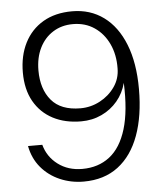

<svg xmlns="http://www.w3.org/2000/svg" viewBox="-53 -780 711 837"><g transform="rotate(-5 302.5 -361.0)"><path d="M280 11Q224.5 11 176 -10Q127.5 -31 94.5 -70.2Q61.5 -109.5 51 -164.5H113.5Q128 -111 172.2 -77.8Q216.5 -44.5 278.5 -44.5Q349 -44.5 398.5 -83Q448 -121.5 472 -200.8Q496 -280 491 -402.5Q479.5 -358 451 -324Q422.5 -290 381.5 -270.8Q340.5 -251.5 292 -251.5Q221.5 -251.5 168.5 -279.2Q115.5 -307 86 -359.2Q56.5 -411.5 56.5 -485.5Q56.5 -559 84.8 -614.8Q113 -670.5 166 -701.8Q219 -733 293.5 -733Q372.5 -733 431.2 -690Q490 -647 522.2 -565.8Q554.5 -484.5 554.5 -370Q554.5 -253 523.2 -167.5Q492 -82 430.8 -35.5Q369.5 11 280 11ZM293.5 -308.5Q339 -308.5 379 -329.8Q419 -351 444.2 -387Q469.5 -423 469.5 -468Q470.5 -527.5 448.5 -574.8Q426.5 -622 386.2 -649.5Q346 -677 292 -677Q242.5 -677 204.8 -653.2Q167 -629.5 146 -587Q125 -544.5 125 -488.5Q125 -407 166.5 -357.8Q208 -308.5 293.5 -308.5Z"/></g></svg>

Font: Public Sans ExtraLight
Style: Regular
Weight: 250
Designer: The Public Sans Project Authors: Dan O. Williams and USWDS (Libre Franklin designed by Pablo Impallari and Rodrigo Fuenz
Version: Version 1.007